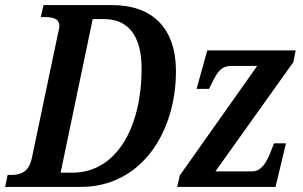

<svg xmlns="http://www.w3.org/2000/svg" viewBox="-40 -734 1189 754"><path d="M-20 0H277C515 0 651 -214 651 -455C651 -623 559 -714 400 -714H131L120 -667H132C166 -667 193 -663 193 -631C193 -622 189 -609 186 -594L85 -113C73 -56 39 -47 2 -47H-10ZM245 -56H198L324 -659H369C460 -659 516 -598 516 -465C516 -230 415 -56 245 -56ZM656 0H1042L1083 -171H1036L1027 -148C1010 -103 990 -61 950 -61H806L1112 -490L1121 -536H774L732 -385H781L783 -389C809 -442 822 -475 868 -475H970L666 -45Z"/></svg>

Font: Noto Serif Condensed SemiBold
Style: Italic
Weight: 600
Width: 3
Italic angle: -12°
Designer: Monotype Design Team
Foundry: Monotype Imaging Inc.
Version: Version 2.014